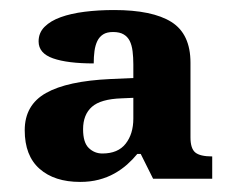

<svg xmlns="http://www.w3.org/2000/svg" viewBox="-20 -739 460 379"><path d="M144 -483.9Q144 -457.5 155.3 -446.8Q166.5 -436 182.1 -436Q212.9 -436 228 -455.3Q243.2 -474.6 243.2 -504.9V-545.9L220.2 -544.9Q178.7 -543.5 161.4 -528.1Q144 -512.7 144 -483.9ZM203.1 -675.8Q190.9 -675.8 183.6 -671.1Q176.3 -666.5 172.1 -658Q168 -649.4 166.5 -638.2Q165 -627 165 -613.8Q113.3 -613.8 84.7 -623.8Q56.2 -633.8 56.2 -657.2Q56.2 -674.3 67.9 -686Q79.6 -697.8 99.9 -705.1Q120.1 -712.4 147.2 -715.8Q174.3 -719.2 205.1 -719.2Q280.8 -719.2 318.4 -695.6Q356 -671.9 356 -615.2V-467.8Q356 -445.8 365.5 -438Q375 -430.2 398.9 -430.2V-386.2H282.2L257.8 -435.1H251Q242.2 -424.3 231 -414.3Q219.7 -404.3 205.8 -396.5Q191.9 -388.7 175 -384.3Q158.2 -379.9 138.2 -379.9Q87.4 -379.9 58.1 -405.8Q28.8 -431.6 28.8 -481.9Q28.8 -531.7 70.8 -555.4Q112.8 -579.1 198.2 -583L243.2 -585V-611.8Q243.2 -626 241.7 -637.9Q240.2 -649.9 236.1 -658.2Q231.9 -666.5 224.1 -671.1Q216.3 -675.8 203.1 -675.8Z"/></svg>

Font: Droid Serif
Style: Bold
Weight: 700
Designer: Monotype Design team
Foundry: Monotype Imaging Inc.
Version: Version 1.03